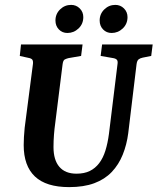

<svg xmlns="http://www.w3.org/2000/svg" viewBox="-20 -754 645 786"><path d="M263 12Q169 12 123 -31.5Q77 -75 77 -160Q77 -175 78 -193Q79 -211 81 -231L115 -493Q116 -505 112 -510Q108 -515 97 -517L61 -525L66 -572H318L312 -525L260 -516Q252 -514 245 -510.5Q238 -507 236 -489L206 -249Q203 -228 201 -203Q199 -178 199 -152Q199 -99 223 -71Q247 -43 293 -43Q325 -43 347.5 -54Q370 -65 386 -86Q402 -107 411.5 -137.5Q421 -168 426 -206L461 -491Q463 -503 459 -508.5Q455 -514 444 -516L392 -525L398 -572H605L599 -525L564 -518Q554 -516 547.5 -511Q541 -506 539 -491L505 -209Q499 -162 482.5 -121Q466 -80 437.5 -50Q409 -20 366 -4Q323 12 263 12ZM437 -619Q416 -619 402 -633.5Q388 -648 388 -670Q388 -697 407 -715.5Q426 -734 452 -734Q473 -734 487.5 -719.5Q502 -705 502 -684Q502 -656 482.5 -637.5Q463 -619 437 -619ZM256 -619Q235 -619 221 -633.5Q207 -648 207 -670Q207 -697 226 -715.5Q245 -734 271 -734Q292 -734 306.5 -719.5Q321 -705 321 -684Q321 -656 301.5 -637.5Q282 -619 256 -619Z"/></svg>

Font: Yrsa SemiBold
Style: Italic
Weight: 600
Italic angle: -7.10001°
Version: Version 2.004